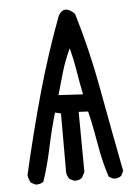

<svg xmlns="http://www.w3.org/2000/svg" viewBox="-53 -798 607 833"><g transform="rotate(-5 250.0 -381.5)"><path d="M407.2 -7.8 387.7 -17.6Q366.2 -81.1 352.5 -162.1Q338.9 -243.2 323.2 -307.6L282.2 -309.6L284.2 -47.9L271.5 -23.4Q257.8 -11.7 236.3 -13.7L216.8 -23.4Q207 -36.1 205.1 -51.8V-309.6L179.7 -315.4Q160.2 -251 142.6 -168Q125 -85 103.5 -21.5Q89.8 -9.8 68.4 -11.7L48.8 -21.5Q39.1 -38.1 37.1 -55.7Q82 -251 127.9 -413.6Q173.8 -576.2 232.4 -732.4Q258.8 -779.3 303.7 -734.4Q352.5 -572.3 382.8 -405.8Q413.1 -239.3 452.1 -38.1L442.4 -17.6Q428.7 -5.9 407.2 -7.8ZM307.6 -383.8Q295.9 -442.4 288.1 -491.2Q280.3 -540 267.6 -587.9Q244.1 -538.1 229.5 -488.3Q214.8 -438.5 201.2 -389.6Z"/></g></svg>

Font: JasonHandwriting4
Style: Regular
Weight: 400
Version: Version 1.01.21